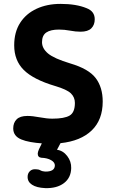

<svg xmlns="http://www.w3.org/2000/svg" viewBox="-20 -731 596 987"><path d="M212 236Q168 234 144.5 218.5Q121 203 122 177Q122 161 133 149.5Q144 138 163 139Q178 139 187.5 144.5Q197 150 212 151Q260 152 262 121Q263 104 243 92.5Q223 81 193 80Q174 78 174 59Q174 51 180 37Q186 23 195 6Q165 4 137 -1Q109 -6 90 -14Q48 -31 48 -71Q48 -100 65.5 -117.5Q83 -135 121 -135Q147 -135 184 -128Q221 -121 249 -121Q311 -121 338 -137Q365 -153 365 -202Q365 -231 344.5 -251Q324 -271 263 -289Q152 -322 102.5 -371Q53 -420 53 -498Q53 -566 83.5 -613.5Q114 -661 168 -686Q222 -711 291 -711Q372 -711 425 -689Q467 -673 467 -632Q467 -603 449.5 -585.5Q432 -568 394 -568Q369 -568 340 -573.5Q311 -579 283 -579Q240 -579 218 -564Q196 -549 196 -514Q196 -482 227 -456Q258 -430 341 -405Q436 -377 472 -329.5Q508 -282 508 -209Q508 -115 451.5 -60.5Q395 -6 291 5L273 39Q304 43 325.5 71Q347 99 346 133Q345 183 308.5 210.5Q272 238 212 236Z"/></svg>

Font: Madimi One
Style: Regular
Weight: 400
Designer: Taurai Valerie Mtake, Mirko Velimirovic
Foundry: TaVaTake
Version: Version 1.000; ttfautohint (v1.8.4.7-5d5b)